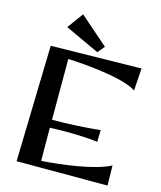

<svg xmlns="http://www.w3.org/2000/svg" viewBox="-133 -1024 940 1120"><g transform="rotate(15 337.0 -464.0)"><path d="M502 -302C414 -293 306 -287 218 -287H212V-654C313 -650 548 -631 630 -576L639 -711L93 -702L75 0H624L622 -121C528 -70 321 -46 213 -39C212 -101 212 -156 212 -239C241 -240 270 -241 299 -241C360 -241 440 -239 500 -231ZM158 -832 365 -736 400 -778 228 -928Z"/></g></svg>

Font: Original Surfer
Style: Regular
Weight: 400
Designer: Astigmatic (AOETI)
Foundry: Astigmatic (AOETI)
Version: Version 1.001